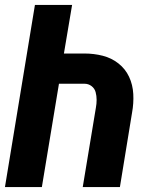

<svg xmlns="http://www.w3.org/2000/svg" viewBox="-20 -755 616 775"><path d="M0 0H149L218 -417H321Q337 -417 349.5 -407.5Q362 -398 366 -383Q370 -368 370 -352Q370 -336 367 -320L314 0H464L513 -300Q520 -338 518 -375.5Q516 -413 501 -445Q486 -477 458 -499Q430 -521 394.5 -530Q359 -539 321 -539H238L271 -735H121Z"/></svg>

Font: Iosevka Sparkle Heavy Oblique
Style: Regular
Weight: 900
Italic angle: -9°
Designer: Belleve Invis
Foundry: Belleve Invis
Version: Version 4.5.0; ttfautohint (v1.8.3)